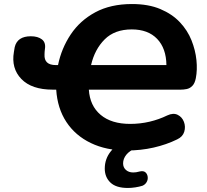

<svg xmlns="http://www.w3.org/2000/svg" viewBox="-20 -736 1026 953"><path d="M609 11Q508 11 431 -26Q354 -63 309.5 -130.5Q265 -198 259 -291H242Q137 -291 86 -344Q35 -397 49 -478L53 -502Q66 -556 133 -556Q168 -556 188 -540.5Q208 -525 203 -493Q201 -478 201 -466Q198 -413 257 -413H268Q285 -496 331 -565Q377 -634 453 -675Q529 -716 635 -716Q717 -716 776 -691Q835 -666 873 -625.5Q911 -585 930.5 -536Q950 -487 955 -438Q960 -389 952 -348Q947 -322 934.5 -309.5Q922 -297 906.5 -294Q891 -291 877 -291H421Q426 -211 479.5 -166Q533 -121 626 -121Q676 -121 722.5 -132Q769 -143 810 -163Q840 -177 862 -166Q884 -155 893 -131Q902 -107 894.5 -82Q887 -57 859 -44Q806 -18 742.5 -3.5Q679 11 609 11ZM634 -590Q549 -590 499.5 -540.5Q450 -491 432 -413H806Q805 -496 760 -543Q715 -590 634 -590ZM615 197Q556 197 528 170Q500 143 500 101Q500 52 530.5 14.5Q561 -23 615 -45L654 0Q623 12 607 32Q591 52 591 75Q591 95 605 107.5Q619 120 641 120Q648 120 655.5 119Q663 118 674 115Q692 111 701.5 119Q711 127 713 141Q715 155 708 167.5Q701 180 687 186Q671 191 651.5 194Q632 197 615 197Z"/></svg>

Font: Nunito ExtraBold
Style: Italic
Weight: 800
Italic angle: -9°
Designer: Vernon Adams
Foundry: Vernon Adams
Version: Version 3.601; ttfautohint (v1.8.2.53-6de2)